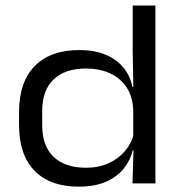

<svg xmlns="http://www.w3.org/2000/svg" viewBox="-20 -682 673 714"><path d="M272.6 12.1Q166.2 12.1 108.5 -46.9Q50.8 -105.8 50.8 -218.3V-264.4Q50.8 -377.5 109.5 -436.7Q168.2 -495.9 275.1 -495.9Q330.1 -495.9 371.3 -479.1Q412.5 -462.2 438.3 -431.4Q464.2 -400.6 472.5 -358.3H501L475.5 -274.6Q472.6 -325.5 449.2 -359.5Q425.7 -393.4 387.1 -410.3Q348.5 -427.2 299.5 -427.2Q222 -427.2 179.5 -386.7Q136.9 -346.2 136.9 -268.2V-216.5Q136.9 -139.2 179.3 -98.7Q221.7 -58.2 300.1 -58.2Q347.3 -58.2 384.2 -75.1Q421.1 -91.9 445.6 -121.3Q470.1 -150.6 478 -186.9L499.4 -123H473.6Q465.2 -86.6 440.8 -55.9Q416.4 -25.2 374.9 -6.5Q333.3 12.1 272.6 12.1ZM472.7 0 476.7 -131.4 475.5 -158.5V-329.5L476 -348.5L473.5 -491V-661.5H557.9V0Z"/></svg>

Font: Anek Gurmukhi Medium SemiExpanded
Style: Regular
Weight: 500
Width: 6
Version: Version 1.003